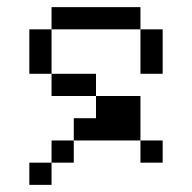

<svg xmlns="http://www.w3.org/2000/svg" viewBox="-20 -520 540 540"><path d="M437.5 -62.5V-125H375V-62.5ZM125 -62.5H62.5V0H125ZM125 -62.5H187.5V-125H125ZM187.5 -125H375Q375 -125 375 -250H250V-187.5H187.5ZM250 -250V-312.5H125V-250ZM125 -312.5Q125 -312.5 125 -437.5H62.5Q62.5 -437.5 62.5 -312.5ZM375 -437.5Q375 -437.5 375 -312.5H437.5Q437.5 -312.5 437.5 -437.5ZM125 -437.5H375V-500H125Z"/></svg>

Font: Unifont
Style: Regular
Weight: 500
Version: Version 15.1.04